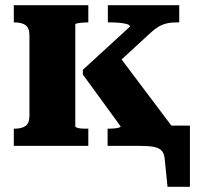

<svg xmlns="http://www.w3.org/2000/svg" viewBox="-20 -560 758 737"><path d="M93 -116V-424Q93 -453 78 -463.5Q63 -474 36 -474H33V-540H319V-474H314Q306 -474 295 -473Q284 -472 276.5 -470.5Q269 -469 269 -465V-75Q269 -72 276.5 -69.5Q284 -67 295 -66.5Q306 -66 314 -66H319V0H33V-66H36Q63 -66 78 -76.5Q93 -87 93 -116ZM640 0H393V-66H397Q408 -66 418.5 -67Q429 -68 436 -70Q443 -72 443 -75L298 -274V-292L479 -458Q479 -464 467 -467.5Q455 -471 438 -472.5Q421 -474 405 -474H394V-540H668V-474H657Q636 -474 619.5 -470Q603 -466 588.5 -457.5Q574 -449 559 -435L385 -275L424 -362L640 -75ZM487 0V-78H709V157H623L612 48Q610 29 600.5 18.5Q591 8 571.5 4Q552 0 518 0Z"/></svg>

Font: Roboto Serif
Style: Bold
Weight: 700
Designer: Greg Gazdowicz
Foundry: Commercial Type
Version: Version 1.008